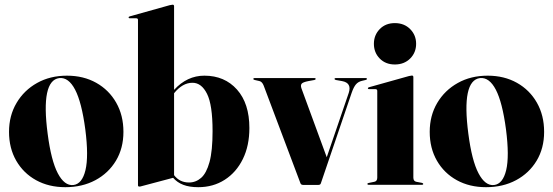

<svg xmlns="http://www.w3.org/2000/svg" viewBox="-20 -768 2299 798"><path d="M258.5 -453.5Q327 -453.5 380 -423.8Q433 -394 463 -341.2Q493 -288.5 493 -220Q493 -152 462 -100.2Q431 -48.5 376.5 -19.2Q322 10 251.5 10Q183 10 130.2 -19Q77.5 -48 47.5 -100Q17.5 -152 17.5 -220Q17.5 -287.5 48.8 -340.2Q80 -393 134.2 -423.2Q188.5 -453.5 258.5 -453.5ZM285 1Q321.5 -3.5 335.2 -60.8Q349 -118 334.5 -230.5Q319.5 -343 292.2 -395.2Q265 -447.5 226.5 -443.5Q149 -433.5 178 -212.5Q192.5 -100.5 220.2 -47.8Q248 5 285 1Z M703.5 -742V-394.5Q757.5 -453.5 829.5 -453.5Q913.5 -453.5 965 -395.8Q1016.5 -338 1016.5 -236Q1016.5 -162 989.2 -106.8Q962 -51.5 914 -20.8Q866 10 804 10Q767 10 741.8 0.2Q716.5 -9.5 699.5 -29L569.5 5.5Q563.5 7.5 559.5 7.5Q553.5 7.5 553.5 2V-685Q553.5 -692 546 -692H520Q514.5 -692 514.5 -696Q514.5 -698.5 519.5 -700L685.5 -746.5Q694.5 -748.5 697.5 -748.5Q703.5 -748.5 703.5 -742ZM780 -424Q738.5 -424 703.5 -380.5V-40Q726.5 -9.5 765.5 -9.5Q794 -9.5 816 -28.8Q838 -48 850.8 -94.5Q863.5 -141 863.5 -223Q863.5 -332 840.5 -378Q817.5 -424 780 -424Z M1303.5 0.5H1239.5Q1231 0.5 1228.5 -7L1076 -412Q1069.5 -428.5 1058.5 -431L1039 -435.5Q1033 -436.5 1033 -440Q1033 -443.5 1037.5 -443.5H1287.5Q1292 -443.5 1292 -440Q1292 -437 1286.5 -435.5L1262 -431Q1238.5 -426.5 1233.5 -419.8Q1228.5 -413 1233 -400.5L1338 -114.5L1429.5 -382Q1443 -423.5 1401.5 -431L1376 -435.5Q1370.5 -437 1370.5 -440Q1370.5 -443.5 1375 -443.5H1501Q1505 -443.5 1505 -440Q1505 -436.5 1499 -435.5L1484.5 -432Q1469 -428.5 1459.5 -417.5Q1450 -406.5 1441.5 -382L1313.5 -6Q1311.5 0.5 1303.5 0.5Z M1621 -500Q1582.5 -500 1558.2 -524.8Q1534 -549.5 1534 -586Q1534 -622 1558.2 -647Q1582.5 -672 1621 -672Q1660 -672 1684.8 -647Q1709.5 -622 1709.5 -586Q1709.5 -549.5 1684.8 -524.8Q1660 -500 1621 -500ZM1698 -447.5V-30Q1698 -15 1710 -12.5L1733.5 -8Q1739 -6.5 1739 -3.5Q1739 0 1734.5 0H1511Q1507 0 1507 -3.5Q1507 -6.5 1512 -7.5L1536 -12.5Q1548 -15 1548 -29.5V-390Q1548 -397.5 1540.5 -397.5H1514.5Q1509 -397.5 1509 -401.5Q1509 -404 1514 -405.5L1680 -452Q1689 -454 1692 -454Q1698 -454 1698 -447.5Z M2007 -453.5Q2075.5 -453.5 2128.5 -423.8Q2181.5 -394 2211.5 -341.2Q2241.5 -288.5 2241.5 -220Q2241.5 -152 2210.5 -100.2Q2179.5 -48.5 2125 -19.2Q2070.5 10 2000 10Q1931.5 10 1878.8 -19Q1826 -48 1796 -100Q1766 -152 1766 -220Q1766 -287.5 1797.2 -340.2Q1828.5 -393 1882.8 -423.2Q1937 -453.5 2007 -453.5ZM2033.5 1Q2070 -3.5 2083.8 -60.8Q2097.5 -118 2083 -230.5Q2068 -343 2040.8 -395.2Q2013.5 -447.5 1975 -443.5Q1897.5 -433.5 1926.5 -212.5Q1941 -100.5 1968.8 -47.8Q1996.5 5 2033.5 1Z"/></svg>

Font: Fraunces 144pt S000
Style: Bold
Weight: 700
Version: Version 1.000; ttfautohint (v1.8.3)